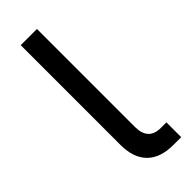

<svg xmlns="http://www.w3.org/2000/svg" viewBox="-234 -727 753 753"><g transform="rotate(-45 142.5 -350.0)"><path d="M221 0Q150 0 112.5 -37.5Q75 -75 75 -147V-700H165V-157Q165 -82 234 -82H265V0H221Z"/></g></svg>

Font: Retni Sans Medium
Style: Regular
Weight: 500
Designer: Vitaly Kuzmin
Foundry: ParaType Ltd.
Version: Version 1.00;March 2, 2019;FontCreator 11.5.0.2425 64-bit; t